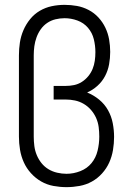

<svg xmlns="http://www.w3.org/2000/svg" viewBox="-20 -763 540 791"><path d="M254 8Q227 8 200 3Q173 -2 149.5 -15.5Q126 -29 107.5 -49.5Q89 -70 78 -94.5Q67 -119 62.5 -146Q58 -173 58 -200V-535Q58 -562 62 -588Q66 -614 76.5 -638.5Q87 -663 104 -684Q121 -705 144 -718.5Q167 -732 193 -737.5Q219 -743 246 -743Q272 -743 297 -738.5Q322 -734 345 -722Q368 -710 385.5 -691Q403 -672 414 -649Q425 -626 429.5 -600.5Q434 -575 434 -549Q434 -524 429.5 -498.5Q425 -473 413 -450Q401 -427 381.5 -409.5Q362 -392 339 -382Q366 -371 388.5 -352.5Q411 -334 425 -309Q439 -284 444.5 -255.5Q450 -227 450 -199Q450 -172 445.5 -145Q441 -118 430 -93.5Q419 -69 400.5 -48.5Q382 -28 358.5 -15Q335 -2 308 3Q281 8 254 8ZM254 -47Q283 -47 311 -58Q339 -69 357 -91Q375 -113 382 -142Q389 -171 389 -200Q389 -220 386.5 -239.5Q384 -259 376 -277Q368 -295 355 -310Q342 -325 325 -335Q308 -345 289 -349Q270 -353 250 -353H201V-409H250Q268 -409 285 -412.5Q302 -416 317 -425.5Q332 -435 343.5 -449Q355 -463 361.5 -479Q368 -495 370.5 -512.5Q373 -530 373 -548Q373 -575 366.5 -601.5Q360 -628 342.5 -648.5Q325 -669 299 -678.5Q273 -688 246 -688Q227 -688 208.5 -683.5Q190 -679 174.5 -668.5Q159 -658 148 -642.5Q137 -627 130.5 -609Q124 -591 121.5 -572.5Q119 -554 119 -535V-200Q119 -181 121.5 -161.5Q124 -142 131.5 -124Q139 -106 151 -91Q163 -76 179.5 -66Q196 -56 215.5 -51.5Q235 -47 254 -47Z"/></svg>

Font: Iosevka Fixed SS04 Light
Style: Regular
Weight: 300
Monospace: yes
Designer: Belleve Invis
Foundry: Belleve Invis
Version: Version 32.5.0